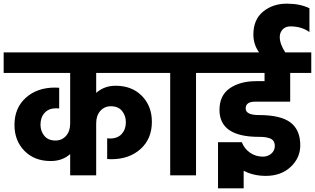

<svg xmlns="http://www.w3.org/2000/svg" viewBox="-50 -957 1719 1048"><path d="M839 -559H475V-450Q519 -489 581 -489Q670 -489 724.5 -433.5Q779 -378 779 -292Q779 -199 717 -143.5Q655 -88 558 -88Q543 -88 535 -89V-202Q541 -201 551 -201Q592 -201 614.5 -226Q637 -251 637 -290Q637 -326 616 -351.5Q595 -377 555 -377Q520 -377 497.5 -351.5Q475 -326 475 -284V0H333V-116Q290 -78 227 -78Q138 -78 83.5 -133.5Q29 -189 29 -275Q29 -368 91 -423.5Q153 -479 250 -479Q264 -479 273 -478V-365Q267 -366 257 -366Q216 -366 193.5 -341Q171 -316 171 -277Q171 -241 192 -215.5Q213 -190 253 -190Q288 -190 310.5 -215.5Q333 -241 333 -283V-559H-30V-671H839Z M779 -559V-671H1120V-559H1020V0H879V-559Z M1534 -559V-405H1533L1534 -402H1342Q1291 -402 1291 -365Q1291 -329 1363 -329Q1482 -329 1535.5 -288.5Q1589 -248 1589 -164Q1589 -95 1536.5 -46Q1484 3 1401 3Q1333 3 1280 -25V71H1140V-181H1270Q1283 -146 1314 -124Q1345 -102 1385 -102Q1412 -102 1431 -118.5Q1450 -135 1450 -160Q1450 -177 1442.5 -187.5Q1435 -198 1421 -202.5Q1407 -207 1394.5 -208.5Q1382 -210 1363 -210Q1148 -210 1148 -357Q1148 -436 1204 -475Q1260 -514 1348 -514H1394V-559H1060V-671H1364Q1333 -715 1333 -768Q1333 -850 1386 -893.5Q1439 -937 1515 -937Q1588 -937 1639 -912V-782Q1596 -813 1535 -813Q1508 -813 1492.5 -796Q1477 -779 1477 -755Q1477 -717 1507 -671H1649V-559Z"/></svg>

Font: Hind Bold
Style: Regular
Weight: 700
Designer: Manushi Parikh, Satya Rajpurohit
Foundry: Indian Type Foundry
Version: Version 1.201;PS 1.0;hotconv 1.0.78;makeotf.lib2.5.61930; tt